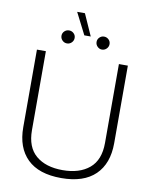

<svg xmlns="http://www.w3.org/2000/svg" viewBox="-102 -1032 884 1121"><g transform="rotate(10 339.5 -471.0)"><path d="M263 -957H309L366 -829H328ZM197 -804Q197 -820 208.5 -831Q220 -842 236 -842Q252 -842 263.5 -831Q275 -820 275 -804Q275 -788 263.5 -776.5Q252 -765 236 -765Q220 -765 208.5 -776.5Q197 -788 197 -804ZM405 -804Q405 -820 416.5 -831Q428 -842 443 -842Q459 -842 470.5 -831Q482 -820 482 -804Q482 -788 470.5 -776.5Q459 -765 443 -765Q428 -765 416.5 -776.5Q405 -788 405 -804ZM70 -239V-699H123V-231Q123 -130 181 -81Q239 -32 339 -32Q439 -32 497.5 -81Q556 -130 556 -231V-699H609V-239Q609 -118 540.5 -51.5Q472 15 339 15Q206 15 138 -51.5Q70 -118 70 -239Z"/></g></svg>

Font: Prompt ExtraLight
Style: Regular
Weight: 275
Designer: Katatrad Team
Foundry: CadsonDemak
Version: Version 1.001